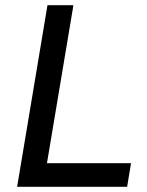

<svg xmlns="http://www.w3.org/2000/svg" viewBox="-20 -720 565 740"><path d="M163 -700H263L161 -91H485L470 0H46Z"/></svg>

Font: Oak Sans Medium
Style: Italic
Weight: 500
Italic angle: -9.49998°
Foundry: Erik Kennedy, Walven
Version: Version 1.000